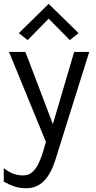

<svg xmlns="http://www.w3.org/2000/svg" viewBox="-26 -754 512 1020"><path d="M22 -478H109L265 -68H247L368 -478H448L268 96Q245.5 168 208 207Q170.5 246 112 246Q80.5 246 52.2 237Q24 228 -6 211V139Q20.5 160 45.2 169Q70 178 97 178Q127 178 147.2 159Q167.5 140 181 110.2Q194.5 80.5 204 48L218 0ZM121 -541 74 -578 232.5 -733.5 391.5 -578 345 -541 219 -668.5H246Z"/></svg>

Font: Karla
Style: Regular
Weight: 400
Designer: Jonathan Pinhorn
Version: Version 2.004;gftools[0.9.33]